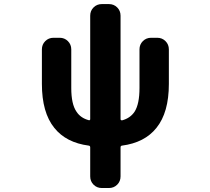

<svg xmlns="http://www.w3.org/2000/svg" viewBox="-20 -735 1040 951"><path d="M484.4 196.3Q460 196.3 443.4 179.7Q426.8 163.1 426.8 138.7V-4.9Q426.8 -12.7 419.9 -13.7Q307.6 -28.3 249 -101.6Q187.5 -177.7 187.5 -319.3V-490.2Q187.5 -514.6 204.1 -531.2Q220.7 -547.9 245.1 -547.9H275.4Q299.8 -547.9 316.4 -531.2Q333 -514.6 333 -490.2V-298.8Q333 -219.7 358.4 -182.6Q378.9 -150.4 419.9 -139.6Q421.9 -138.7 424.3 -140.1Q426.8 -141.6 426.8 -144.5V-657.2Q426.8 -681.6 443.4 -698.2Q460 -714.8 484.4 -714.8H519.5Q543.9 -714.8 560.5 -698.2Q577.1 -681.6 577.1 -657.2V-144.5Q577.1 -141.6 579.6 -140.1Q582 -138.7 584 -138.7Q625 -149.4 646.5 -181.6Q670.9 -219.7 670.9 -298.8V-490.2Q670.9 -514.6 687.5 -531.2Q704.1 -547.9 728.5 -547.9H758.8Q783.2 -547.9 799.8 -531.2Q816.4 -514.6 816.4 -490.2V-319.3Q816.4 -177.7 754.9 -101.6Q696.3 -28.3 584 -13.7Q577.1 -12.7 577.1 -4.9V138.7Q577.1 163.1 560.5 179.7Q543.9 196.3 519.5 196.3Z"/></svg>

Font: Rounded Mgen+ 2m bold
Style: Bold
Weight: 700
Designer: [Source Han Sans]
Ryoko NISHIZUKA  (kana & ideographs); Paul D. Hunt (Latin, Greek & Cyrillic); Wenlong ZHANG  (bopomofo
Version: Version 1.059.20150602